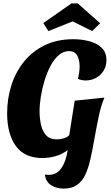

<svg xmlns="http://www.w3.org/2000/svg" viewBox="-20 -911 654 1131"><path d="M231 20Q124 20 73 -51.5Q22 -123 22 -243Q22 -331 47.5 -410Q73 -489 123 -550Q173 -611 245.5 -645.5Q318 -680 412 -680Q460 -680 505 -668.5Q550 -657 578.5 -630Q607 -603 607 -556Q607 -521 590 -494Q573 -467 545 -452Q517 -437 484 -437Q474 -437 461 -439.5Q448 -442 439 -447Q443 -462 446 -480Q449 -498 449 -522Q449 -541 444 -561Q439 -581 426 -595.5Q413 -610 386 -610Q354 -610 327 -587Q300 -564 279 -525.5Q258 -487 243.5 -440Q229 -393 221 -345Q213 -297 213 -256Q213 -216 221 -178Q229 -140 251 -115Q273 -90 315 -90Q333 -90 354.5 -96Q376 -102 388 -115L420 -318L595 -336Q574 -286 560.5 -220Q547 -154 533 -76Q523 -19 511.5 31Q500 81 482 119Q464 157 433.5 178.5Q403 200 354 200Q314 200 282 180.5Q250 161 244 117Q254 119 267 119Q312 120 340 81.5Q368 43 379 -27Q346 -2 306.5 9Q267 20 231 20ZM265 -728 235 -775 401 -891H438L570 -774L523 -728L408 -785Z"/></svg>

Font: Sansita Swashed
Style: Bold
Weight: 700
Designer: Pablo Cosgaya
Foundry: Omnibus-Type
Version: Version 1.003; ttfautohint (v1.8.3)